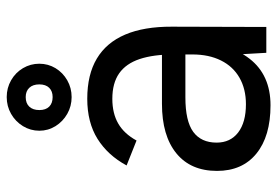

<svg xmlns="http://www.w3.org/2000/svg" viewBox="-142 -640 794 549"><g transform="rotate(-90 254.5 -365.0)"><path d="M373.8 -82.2V-263.8Q373.8 -322.8 360.7 -362.1Q347.6 -401.3 319.7 -420.8Q291.8 -440.3 247 -440.3Q205.3 -440.3 176.2 -423.4Q147.1 -406.6 127.7 -371.1L56.4 -399.5Q85.5 -453.3 132.5 -482.7Q179.5 -512 247 -512Q316.2 -512 362 -484.6Q407.8 -457.2 430.7 -403.4Q453.5 -349.7 453.2 -270.5L452.4 0H378.5ZM40.8 -141Q40.8 -216.4 91.3 -257.4Q141.8 -298.4 232.6 -298.4H376.2V-231.4H251.1Q183.1 -231.4 152.4 -208.9Q121.7 -186.3 121.7 -142.1Q121.7 -102.8 150.7 -80.5Q179.7 -58.3 231.6 -58.3Q274.9 -58.3 307.2 -76.7Q339.4 -95.1 356.6 -129.7Q373.8 -164.3 373.8 -211.2H407.9Q407.9 -107.4 361.4 -47.7Q314.9 12 228.4 12Q139.8 12 90.3 -28.4Q40.8 -68.7 40.8 -141ZM155.7 -649Q155.7 -674.2 168.8 -695.8Q182 -717.3 203.9 -729.8Q225.8 -742.3 252 -742.3Q278 -742.3 299.9 -729.8Q321.8 -717.3 334.6 -695.8Q347.3 -674.2 347.3 -649.1Q347.3 -624 334.6 -602.8Q321.8 -581.7 299.9 -569.2Q278 -556.7 251.9 -556.7Q225.8 -556.7 203.9 -569.2Q182 -581.7 168.8 -602.8Q155.7 -624 155.7 -649ZM288.2 -649.1Q288.2 -667.5 278.4 -677.8Q268.6 -688 252 -688Q234.3 -688 224.6 -677.8Q214.8 -667.5 214.8 -649Q214.8 -630.7 224.6 -620.8Q234.4 -611 252 -611Q268.7 -611 278.4 -620.8Q288.2 -630.7 288.2 -649.1Z"/></g></svg>

Font: Oak Sans Light
Style: Regular
Weight: 400
Designer: Erik Kennedy, Walven
Foundry: Erik Kennedy, Walven
Version: Version 1.100;Glyphs 3.1.2 (3151)